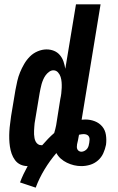

<svg xmlns="http://www.w3.org/2000/svg" viewBox="-20 -755 540 882"><path d="M144 107 72 83Q79 64 88 45Q97 26 107 8Q89 8 74 1Q59 -6 49 -19.5Q39 -33 33.5 -49Q28 -65 25.5 -82Q23 -99 22.5 -116.5Q22 -134 23 -151.5Q24 -169 26.5 -187Q29 -205 31 -222L51 -342Q55 -363 59.5 -383Q64 -403 72 -422.5Q80 -442 91 -461Q102 -480 117.5 -495.5Q133 -511 153.5 -519.5Q174 -528 194 -528Q212 -528 228 -521.5Q244 -515 255 -502Q266 -489 271.5 -473Q277 -457 280 -439L329 -735H442L355 -205Q359 -205 363 -205.5Q367 -206 372 -206Q395 -206 415.5 -198Q436 -190 449.5 -174Q463 -158 466.5 -135.5Q470 -113 467 -90Q463 -70 454.5 -51Q446 -32 430 -18Q414 -4 394 2Q374 8 354 8Q336 8 319.5 4Q303 0 287.5 -7.5Q272 -15 259.5 -26Q247 -37 239 -52Q209 -17 184.5 23.5Q160 64 144 107ZM170 -88H174Q187 -103 200.5 -117Q214 -131 229 -144Q232 -153 234 -162Q236 -171 238 -180L257 -300Q260 -313 261.5 -326Q263 -339 263.5 -352Q264 -365 263 -377.5Q262 -390 258.5 -401.5Q255 -413 246.5 -422.5Q238 -432 225 -432Q215 -432 205.5 -425Q196 -418 189.5 -409Q183 -400 178.5 -389.5Q174 -379 171 -368.5Q168 -358 166 -347.5Q164 -337 162 -327L142 -207Q140 -198 139 -189Q138 -180 137.5 -171.5Q137 -163 136.5 -154.5Q136 -146 136.5 -137.5Q137 -129 138.5 -120.5Q140 -112 144 -104.5Q148 -97 154.5 -92.5Q161 -88 170 -88ZM354 -58Q361 -58 368.5 -62Q376 -66 380.5 -72Q385 -78 387 -85Q389 -92 390 -99Q391 -106 391.5 -113.5Q392 -121 388.5 -127.5Q385 -134 378 -136.5Q371 -139 364 -139Q359 -139 353.5 -138Q348 -137 343 -136L342 -131Q341 -122 338.5 -112Q336 -102 334 -92Q333 -86 333 -80Q333 -74 335.5 -69Q338 -64 343 -61Q348 -58 354 -58Z"/></svg>

Font: Iosevka SS18
Style: Bold Italic
Weight: 700
Italic angle: -9°
Monospace: yes
Designer: Belleve Invis
Foundry: Belleve Invis
Version: Version 25.1.1; ttfautohint (v1.8.4)